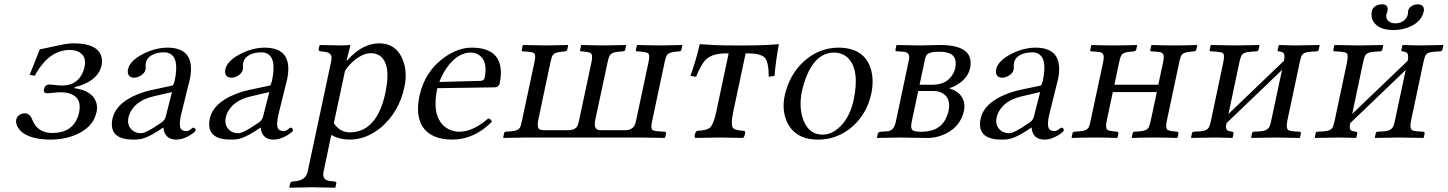

<svg xmlns="http://www.w3.org/2000/svg" viewBox="-20 -641 6748 895"><path d="M55.7 -83Q60.1 -104 83.5 -111.3Q89.4 -112.8 94.2 -112.8Q118.7 -112.8 128.9 -86.4Q129.9 -83.5 131.3 -81.1Q154.8 -22 222.7 -21Q314 -21 342.3 -94.7Q346.2 -105.5 348.6 -116.2Q363.3 -185.5 306.2 -204.6Q287.1 -210.4 262.7 -210.9Q250.5 -210.9 228 -208.5Q209 -206.5 200.7 -206.1Q182.1 -206.1 184.6 -223.6Q185.1 -225.1 185.1 -226.1Q190.4 -246.1 208.5 -247.1Q217.3 -247.1 238.3 -244.6Q259.3 -242.2 268.6 -242.2Q344.2 -242.2 369.1 -311.5Q372.1 -320.3 374 -329.1Q385.3 -382.3 343.3 -400.9Q327.1 -407.7 306.6 -408.2Q213.9 -408.2 151.9 -305.2Q146.5 -296.4 142.1 -288.1L118.2 -292L165.5 -411.1Q173.8 -412.1 258.3 -430.7Q296.9 -439 324.2 -439Q433.6 -439 452.6 -377.9Q458 -358.4 453.6 -336.9Q439.5 -270.5 352.5 -241.7Q339.8 -237.8 328.1 -234.9L326.7 -230Q411.1 -218.3 428.7 -163.1Q435.1 -142.1 430.2 -119.1Q413.6 -41.5 319.3 -7.3Q271 9.8 216.8 9.8Q120.1 9.3 78.1 -28.8Q50.8 -57.1 55.7 -83Z M781.7 -211.9 695.8 -191.9Q609.4 -171.9 583.5 -108.9Q580.1 -100.1 578.6 -91.8Q571.3 -56.2 596.7 -33.7Q613.3 -20 637.2 -20Q660.6 -20 726.6 -65.9Q731.4 -69.3 733.9 -70.8Q748 -81.1 752 -95.2ZM741.7 -45.9H739.7L717.3 -30.8Q662.1 5.4 625 8.8Q614.3 9.8 602.5 9.8Q497.6 9.8 501.5 -67.4Q502 -77.6 504.4 -87.9Q519.5 -159.7 621.1 -201.2Q653.3 -214.4 689.9 -222.2L784.2 -242.2Q789.1 -244.6 793.9 -263.2Q818.8 -379.4 761.7 -395Q754.4 -397 747.1 -397Q693.8 -397 669.9 -369.6Q663.1 -360.8 660.6 -352.1Q658.2 -339.4 658.7 -333Q660.2 -326.2 658.2 -315.9Q654.3 -298.3 631.3 -285.6Q618.7 -279.3 606 -278.8Q578.1 -278.8 575.7 -304.7Q575.2 -311.5 576.7 -317.9Q585.4 -358.9 650.9 -391.6Q706.1 -418.5 759.8 -418.9Q900.4 -418.9 862.3 -259.3Q861.8 -257.3 861.3 -256.8L826.2 -115.2Q809.6 -47.9 828.1 -35.2Q836.4 -30.3 848.1 -29.8Q859.9 -29.8 876 -43.5Q878.9 -45.9 880.9 -45.9Q888.7 -45.9 891.6 -37.6Q892.1 -34.7 892.1 -33.2Q890.6 -25.4 862.8 -8.8Q831.1 9.8 801.8 9.8Q747.1 9.3 741.7 -45.9Z M1235.4 -211.9 1149.4 -191.9Q1063 -171.9 1037.1 -108.9Q1033.7 -100.1 1032.2 -91.8Q1024.9 -56.2 1050.3 -33.7Q1066.9 -20 1090.8 -20Q1114.3 -20 1180.2 -65.9Q1185.1 -69.3 1187.5 -70.8Q1201.7 -81.1 1205.6 -95.2ZM1195.3 -45.9H1193.4L1170.9 -30.8Q1115.7 5.4 1078.6 8.8Q1067.9 9.8 1056.2 9.8Q951.2 9.8 955.1 -67.4Q955.6 -77.6 958 -87.9Q973.1 -159.7 1074.7 -201.2Q1106.9 -214.4 1143.6 -222.2L1237.8 -242.2Q1242.7 -244.6 1247.6 -263.2Q1272.5 -379.4 1215.3 -395Q1208 -397 1200.7 -397Q1147.5 -397 1123.5 -369.6Q1116.7 -360.8 1114.3 -352.1Q1111.8 -339.4 1112.3 -333Q1113.8 -326.2 1111.8 -315.9Q1107.9 -298.3 1085 -285.6Q1072.3 -279.3 1059.6 -278.8Q1031.7 -278.8 1029.3 -304.7Q1028.8 -311.5 1030.3 -317.9Q1039.1 -358.9 1104.5 -391.6Q1159.7 -418.5 1213.4 -418.9Q1354 -418.9 1315.9 -259.3Q1315.4 -257.3 1314.9 -256.8L1279.8 -115.2Q1263.2 -47.9 1281.7 -35.2Q1290 -30.3 1301.8 -29.8Q1313.5 -29.8 1329.6 -43.5Q1332.5 -45.9 1334.5 -45.9Q1342.3 -45.9 1345.2 -37.6Q1345.7 -34.7 1345.7 -33.2Q1344.2 -25.4 1316.4 -8.8Q1284.7 9.8 1255.4 9.8Q1200.7 9.3 1195.3 -45.9Z M1588.4 -311 1536.1 -66.9Q1564.5 -23.9 1611.3 -23.9Q1737.3 -25.4 1776.4 -208Q1805.2 -343.3 1749.5 -381.8Q1732.4 -392.6 1710.4 -393.1Q1666 -393.1 1619.1 -348.6Q1601.1 -331.1 1588.4 -311ZM1613.3 -429.2 1595.2 -358.9H1598.1Q1668 -438.5 1747.6 -439Q1825.2 -439 1856.4 -365.2Q1880.4 -308.1 1865.2 -234.9Q1839.4 -117.2 1754.9 -45.9Q1686.5 9.8 1609.9 9.8Q1560.5 9.3 1524.4 -12.2L1488.3 159.2Q1480.5 194.8 1512.2 201.7Q1517.1 202.6 1522 203.1L1540.5 205.1Q1547.9 207.5 1547.9 212.9L1543.9 231.9L1541.5 233.9Q1540.5 233.9 1433.6 231.9L1330.6 233.9L1328.6 231.9L1333 212.9Q1335.9 206.1 1342.3 205.1L1361.8 203.1Q1405.3 197.3 1414.1 159.2L1523.9 -356Q1531.2 -389.6 1505.4 -397Q1498 -398.9 1490.2 -399.9L1471.7 -401.9Q1465.3 -404.3 1465.3 -410.2L1469.2 -429.2L1471.7 -431.2Q1472.7 -431.2 1574.2 -429.2L1611.8 -431.2Z M2027.8 -258.8 2222.2 -264.2Q2235.8 -266.1 2238.8 -276.9Q2256.3 -359.9 2208 -387.7Q2192.4 -396 2173.8 -396Q2121.6 -396 2075.2 -341.8Q2046.4 -307.1 2027.8 -258.8ZM2255.9 -88.9Q2270.5 -85.9 2272.5 -73.2Q2190.9 9.3 2087.9 9.8Q1988.3 8.8 1949.7 -50.8Q1916.5 -104 1935.1 -192.9Q1960.4 -311.5 2057.6 -377.9Q2119.1 -418.9 2178.7 -418.9Q2314 -418.9 2314.9 -302.7Q2314.9 -278.3 2309.1 -251Q2304.2 -235.4 2287.6 -233.9L2018.6 -230Q2001 -145 2020.5 -96.2Q2042.5 -41.5 2099.1 -29.3Q2109.9 -26.9 2119.6 -26.9Q2179.7 -26.9 2244.6 -79.6Q2250.5 -84.5 2255.9 -88.9Z M3078.6 -353 3018.6 -70.8Q3011.7 -39.1 3024.4 -33.2Q3032.2 -30.3 3049.8 -28.8L3080.1 -26.9Q3084.5 -24.9 3085 -21L3080.6 0L3077.1 2Q3076.2 2 2963.4 0H2430.7L2326.2 2L2325.7 0L2330.1 -22Q2332.5 -25.9 2336.4 -26.9L2362.8 -28.8Q2396.5 -31.2 2404.8 -48.3Q2408.7 -57.1 2411.6 -71.8L2471.7 -353Q2479 -387.7 2468.3 -394Q2460.4 -398.4 2441.4 -399.9L2416 -401.9Q2412.1 -402.3 2411.6 -404.8Q2411.6 -406.2 2412.1 -407.2L2416.5 -429.2L2418 -431.2L2525.9 -429.2L2627 -431.2L2628.4 -429.2L2624 -408.2Q2621.6 -403.3 2616.7 -401.9L2597.7 -399.9Q2565.4 -396.5 2557.1 -384.8Q2550.8 -374.5 2546.4 -353L2489.7 -85Q2481.4 -44.9 2495.6 -37.6Q2504.4 -33.7 2519.5 -34.2H2629.9Q2663.1 -34.2 2672.9 -57.1Q2676.8 -67.4 2680.2 -84L2737.3 -352.1Q2745.1 -387.7 2731.4 -394.5Q2723.6 -397.9 2707.5 -399.9L2688 -401.9Q2684.1 -402.3 2683.6 -404.8Q2683.6 -406.2 2684.1 -407.2L2688.5 -429.2L2689.9 -431.2L2789.6 -429.2L2897.9 -431.2L2898.4 -429.2L2894 -407.2Q2891.6 -403.3 2886.7 -401.9L2862.3 -399.9Q2831.1 -397.5 2822.3 -382.3Q2816.4 -371.6 2812.5 -352.1L2755.4 -85Q2746.1 -42 2768.1 -35.6Q2775.4 -33.7 2784.7 -34.2H2895.5Q2930.7 -34.2 2941.4 -64.9Q2943.8 -73.2 2946.3 -85L3003.4 -353Q3010.7 -387.7 2999.5 -394Q2991.2 -397.9 2972.7 -399.9L2948.7 -401.9Q2943.8 -402.3 2943.8 -404.8Q2943.8 -406.2 2943.8 -407.2L2948.7 -429.2L2950.2 -431.2L3053.7 -429.2L3160.2 -431.2L3160.6 -429.2L3156.2 -408.2Q3153.8 -403.3 3149.9 -401.9L3128.4 -399.9Q3097.2 -397 3088.9 -384.3Q3083 -374 3078.6 -353Z M3319.3 -122.1 3376.5 -392.1H3361.8Q3294.4 -392.1 3264.6 -357.4Q3246.6 -335.4 3224.6 -283.2L3198.2 -287.1Q3224.1 -357.9 3241.7 -435.1Q3320.8 -429.2 3386.7 -429.2H3461.4Q3539.6 -429.2 3610.8 -435.1Q3596.7 -361.3 3590.3 -287.1Q3588.9 -287.1 3563.5 -283.2Q3563.5 -354 3543.5 -373.5Q3523.4 -391.6 3472.7 -392.1H3455.6L3398.4 -122.1Q3384.3 -56.2 3398.4 -42.5Q3409.7 -33.2 3450.7 -30.8Q3457.5 -22 3448.2 -3.4Q3445.8 0.5 3443.8 2Q3357.4 0 3333.5 0Q3303.7 0 3220.7 2Q3213.9 -6.8 3223.6 -25.4Q3226.1 -29.3 3228 -30.8Q3277.3 -33.2 3291.5 -47.9Q3307.1 -64.9 3319.3 -122.1Z M3637.7 -194.8Q3658.7 -290 3724.1 -352.1Q3796.4 -418.5 3887.2 -418.9Q4009.3 -418.9 4039.6 -318.8Q4054.7 -267.1 4041.5 -204.1Q4019.5 -104.5 3945.3 -43.9Q3877.4 9.8 3793.9 9.8Q3683.6 9.8 3646.5 -77.1Q3624.5 -130.4 3637.7 -194.8ZM3868.2 -396Q3782.7 -396 3737.3 -280.3Q3725.6 -250 3718.3 -216.8Q3701.7 -138.2 3727.1 -75.7Q3753.4 -14.2 3813 -13.2Q3865.2 -13.2 3909.2 -64.9Q3944.8 -108.4 3959 -173.8Q3988.8 -314.9 3932.6 -371.1Q3906.7 -395.5 3868.2 -396Z M4266.6 -246.1H4328.6Q4393.1 -246.1 4422.4 -296.4Q4429.7 -309.6 4432.6 -323.2Q4446.8 -390.6 4381.8 -398.4Q4370.1 -399.9 4356 -399.9Q4309.1 -399.9 4298.3 -382.8Q4293.9 -375 4291.5 -363.8ZM4260.3 -216.8 4229.5 -71.8Q4222.7 -38.6 4237.8 -31.7Q4249.5 -26.9 4276.9 -26.9Q4366.2 -26.9 4394.5 -100.6Q4398.9 -111.8 4401.4 -123Q4414.1 -182.6 4373.5 -206.5Q4355.5 -216.8 4331.1 -216.8ZM4069.8 2 4067.9 0 4071.8 -18.1Q4075.2 -25.9 4083 -26.9L4115.2 -28.8Q4144 -30.8 4153.3 -64Q4154.8 -68.8 4155.8 -73.2L4217.8 -366.2Q4222.2 -397.5 4191.9 -399.9L4158.7 -401.9Q4154.8 -403.3 4153.8 -407.2L4158.2 -429.2L4160.6 -431.2Q4161.6 -431.2 4269 -429.2Q4286.6 -429.2 4314 -430.2Q4342.3 -431.2 4361.8 -431.2Q4510.3 -431.2 4504.4 -340.8Q4503.9 -331.5 4502 -323.2Q4491.7 -275.4 4438.5 -244.1Q4419.9 -233.4 4406.2 -231L4405.8 -229Q4462.4 -211.4 4473.6 -164.6Q4477.5 -145.5 4473.6 -125Q4456.1 -43.5 4372.1 -10.7Q4338.4 2 4305.7 2Q4269.5 2 4223.1 1Q4192.9 0 4178.2 0Z M4828.6 -211.9 4742.7 -191.9Q4656.2 -171.9 4630.4 -108.9Q4627 -100.1 4625.5 -91.8Q4618.2 -56.2 4643.6 -33.7Q4660.2 -20 4684.1 -20Q4707.5 -20 4773.4 -65.9Q4778.3 -69.3 4780.8 -70.8Q4794.9 -81.1 4798.8 -95.2ZM4788.6 -45.9H4786.6L4764.2 -30.8Q4709 5.4 4671.9 8.8Q4661.1 9.8 4649.4 9.8Q4544.4 9.8 4548.3 -67.4Q4548.8 -77.6 4551.3 -87.9Q4566.4 -159.7 4668 -201.2Q4700.2 -214.4 4736.8 -222.2L4831.1 -242.2Q4835.9 -244.6 4840.8 -263.2Q4865.7 -379.4 4808.6 -395Q4801.3 -397 4793.9 -397Q4740.7 -397 4716.8 -369.6Q4710 -360.8 4707.5 -352.1Q4705.1 -339.4 4705.6 -333Q4707 -326.2 4705.1 -315.9Q4701.2 -298.3 4678.2 -285.6Q4665.5 -279.3 4652.8 -278.8Q4625 -278.8 4622.6 -304.7Q4622.1 -311.5 4623.5 -317.9Q4632.3 -358.9 4697.8 -391.6Q4752.9 -418.5 4806.6 -418.9Q4947.3 -418.9 4909.2 -259.3Q4908.7 -257.3 4908.2 -256.8L4873 -115.2Q4856.4 -47.9 4875 -35.2Q4883.3 -30.3 4895 -29.8Q4906.7 -29.8 4922.9 -43.5Q4925.8 -45.9 4927.7 -45.9Q4935.5 -45.9 4938.5 -37.6Q4939 -34.7 4939 -33.2Q4937.5 -25.4 4909.7 -8.8Q4877.9 9.8 4848.6 9.8Q4793.9 9.3 4788.6 -45.9Z M5343.8 -77.1 5372.6 -211.9H5167.5L5138.7 -77.1Q5130.9 -41 5145 -34.2Q5152.8 -30.8 5169.4 -28.8L5189 -26.9Q5193.8 -24.4 5193.8 -21L5189.5 0L5187 2Q5127 0 5083.5 0Q5036.1 0 4976.1 2L4975.1 0L4980 -22Q4982.4 -25.9 4985.8 -26.9L5012.7 -28.8Q5046.4 -31.2 5054.7 -47.4Q5059.6 -57.1 5063.5 -77.1L5122.6 -353Q5129.9 -388.7 5114.7 -395.5Q5106.4 -398.9 5091.3 -399.9L5065.9 -401.9Q5062 -402.3 5061.5 -404.8Q5061.5 -406.2 5062 -407.2L5066.4 -429.2L5068.8 -431.2Q5128.9 -429.2 5174.6 -429.2Q5220.2 -429.2 5279.8 -431.2L5280.8 -429.2L5275.9 -408.2Q5273.4 -403.3 5268.6 -401.9L5248.5 -399.9Q5216.3 -397 5208 -384.8Q5201.7 -374.5 5197.3 -353L5174.8 -246.1H5379.4L5402.3 -353Q5409.7 -388.7 5395 -395.5Q5386.7 -398.9 5371.6 -399.9L5345.7 -401.9Q5341.8 -402.3 5341.8 -404.8Q5341.8 -406.2 5341.8 -407.2L5346.7 -429.2L5349.1 -431.2Q5409.2 -429.2 5455.6 -429.2Q5500 -429.2 5560.1 -431.2L5560.5 -429.2L5556.2 -408.2Q5553.7 -403.3 5548.8 -401.9L5528.3 -399.9Q5496.1 -397 5488.3 -384.8Q5481.9 -374.5 5477.5 -353L5418.9 -77.1Q5411.1 -41 5424.8 -34.2Q5432.6 -30.8 5449.7 -28.8L5469.2 -26.9Q5474.1 -24.4 5473.6 -21L5469.2 0L5466.8 2Q5406.7 0 5364.3 0Q5315.9 0 5255.9 2L5255.4 0L5260.3 -22Q5262.7 -25.9 5266.1 -26.9L5292.5 -28.8Q5326.2 -31.2 5334.5 -47.4Q5339.4 -57.1 5343.8 -77.1Z M5735.4 -429.2Q5735.4 -429.2 5849.6 -431.2L5851.1 -429.2L5846.7 -408.2Q5844.2 -403.3 5839.4 -401.9L5809.1 -399.9Q5775.4 -397.9 5766.6 -381.3Q5761.7 -371.1 5756.8 -348.1L5706.5 -109.9L5965.3 -357.9Q5971.7 -388.7 5959.5 -396.5Q5951.7 -400.9 5939.5 -401.9Q5935.5 -402.3 5935.5 -404.8Q5935.5 -406.2 5935.5 -407.2L5940.4 -429.2L5942.4 -431.2Q5943.4 -431.2 6015.1 -429.2L6130.4 -431.2L6131.3 -429.2L6127 -408.2Q6124.5 -403.3 6119.6 -401.9L6088.9 -399.9Q6056.6 -397.9 6048.3 -382.8Q6043 -372.6 6038.1 -348.1L5981 -79.1Q5973.1 -42 5986.3 -34.2Q5994.6 -29.8 6010.3 -28.8L6039.6 -26.9Q6044.4 -24.9 6044.4 -21L6040 0L6038.6 2Q5958.5 0 5923.8 0Q5892.1 0 5813.5 2L5812 0L5816.9 -22Q5819.3 -25.9 5822.8 -26.9L5854 -28.8Q5888.7 -30.8 5898.4 -52.7Q5902.3 -62 5905.8 -79.1L5956.1 -314.9L5697.3 -66.9L5696.8 -64.9Q5690.9 -38.1 5704.1 -31.7Q5712.4 -28.3 5725.6 -26.9Q5730.5 -24.4 5730.5 -21L5726.1 0L5724.6 2Q5709.5 1.5 5689.9 1Q5663.1 0 5644 0Q5611.3 0 5532.7 2L5532.2 0L5536.6 -22Q5539.1 -25.9 5543 -26.9L5574.2 -28.8Q5607.9 -30.8 5616.2 -49.3Q5620.1 -58.1 5624.5 -77.1L5681.6 -347.2Q5689.9 -385.7 5680.7 -393.1Q5672.9 -398.4 5652.8 -399.9L5623.5 -401.9Q5618.7 -402.3 5618.2 -404.8Q5618.2 -406.2 5618.7 -407.2L5623 -429.2L5626.5 -431.2Q5627.9 -431.2 5735.4 -429.2Z M6616.7 -587.9Q6605.5 -535.2 6540 -511.7Q6509.3 -501 6476.1 -501Q6404.8 -501 6380.9 -542.5Q6369.6 -563 6374.5 -587.9Q6379.9 -612.3 6407.7 -619.1Q6414.6 -620.6 6420.9 -621.1Q6448.2 -621.1 6448.7 -598.6Q6448.7 -594.2 6448.2 -590.8Q6446.8 -585.4 6445.8 -583Q6444.3 -580.1 6442.9 -575.2Q6437 -547.4 6463.9 -535.6Q6473.6 -532.2 6483.9 -532.2Q6520 -532.2 6537.6 -561Q6541.5 -567.9 6542.5 -574.2Q6543.5 -580.6 6543.5 -583Q6543 -585.9 6543.9 -589.8Q6548.3 -610.4 6572.8 -618.7Q6580.1 -620.6 6585.4 -621.1Q6616.7 -621.1 6617.7 -596.2Q6617.2 -591.8 6616.7 -587.9ZM6312 -429.2 6426.3 -431.2 6427.7 -429.2 6423.3 -408.2Q6420.9 -403.3 6416 -401.9L6385.7 -399.9Q6352.1 -397.9 6343.3 -381.3Q6338.4 -371.1 6333.5 -348.1L6283.2 -109.9L6542 -357.9Q6548.3 -388.7 6536.1 -396.5Q6528.3 -400.9 6516.1 -401.9Q6512.2 -402.3 6512.2 -404.8Q6512.2 -406.2 6512.2 -407.2L6517.1 -429.2L6519 -431.2Q6520 -431.2 6591.8 -429.2L6707 -431.2L6708 -429.2L6703.6 -408.2Q6701.2 -403.3 6696.3 -401.9L6665.5 -399.9Q6633.3 -397.9 6625 -382.8Q6619.6 -372.6 6614.7 -348.1L6557.6 -79.1Q6549.8 -42 6563 -34.2Q6571.3 -29.8 6586.9 -28.8L6616.2 -26.9Q6621.1 -24.9 6621.1 -21L6616.7 0L6615.2 2Q6535.2 0 6500.5 0Q6468.8 0 6390.1 2L6388.7 0L6393.6 -22Q6396 -25.9 6399.4 -26.9L6430.7 -28.8Q6465.3 -30.8 6475.1 -52.7Q6479 -62 6482.4 -79.1L6532.7 -314.9L6273.9 -66.9L6273.4 -64.9Q6267.6 -38.1 6280.8 -31.7Q6289.1 -28.3 6302.2 -26.9Q6307.1 -24.4 6307.1 -21L6302.7 0L6301.3 2Q6286.1 1.5 6266.6 1Q6239.7 0 6220.7 0Q6188 0 6109.4 2L6108.9 0L6113.3 -22Q6115.7 -25.9 6119.6 -26.9L6150.9 -28.8Q6184.6 -30.8 6192.9 -49.3Q6196.8 -58.1 6201.2 -77.1L6258.3 -347.2Q6266.6 -385.7 6257.3 -393.1Q6249.5 -398.4 6229.5 -399.9L6200.2 -401.9Q6195.3 -402.3 6194.8 -404.8Q6194.8 -406.2 6195.3 -407.2L6199.7 -429.2L6203.1 -431.2Q6204.6 -431.2 6312 -429.2Z"/></svg>

Font: Linux Libertine Display Slanted O
Style: Slanted
Weight: 400
Designer: Philipp H. Poll
Foundry: Philipp H. Poll
Version: Version 5.0.9